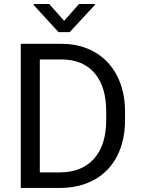

<svg xmlns="http://www.w3.org/2000/svg" viewBox="-20 -927 696 947"><path d="M82.5 0ZM82.5 0V-710.9H283.2Q376 -710.9 447.3 -669.9Q518.6 -628.9 557.4 -553.2Q596.2 -477.5 596.7 -379.4V-334Q596.7 -233.4 557.9 -157.7Q519 -82 447 -41.5Q375 -1 279.3 0ZM176.3 -633.8V-76.7H274.9Q383.3 -76.7 443.6 -144Q503.9 -211.4 503.9 -335.9V-377.4Q503.9 -498.5 447 -565.7Q390.1 -632.8 285.6 -633.8ZM296.4 -824.2 369.6 -907.2H447.8V-902.3L323.7 -768.6H268.6L146 -902.3V-907.2H222.7Z"/></svg>

Font: Roboto
Style: Regular
Weight: 400
Designer: Google
Version: Version 2.134; 2016; ttfautohint (v1.6)